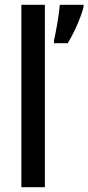

<svg xmlns="http://www.w3.org/2000/svg" viewBox="-20 -780 368 800"><path d="M167 0V-760H69V0ZM328 -750V-760H229C227 -724 212 -640 205 -612V-600H262C287 -639 317 -707 328 -750Z"/></svg>

Font: Noto Sans Thai Cond Med
Style: Regular
Weight: 500
Width: 3
Designer: Monotype Design Team
Foundry: Monotype Imaging Inc.
Version: Version 2.002